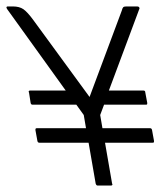

<svg xmlns="http://www.w3.org/2000/svg" viewBox="-45 -576 514 596"><path d="M230 -133H77Q72 -133 71 -139L65 -172V-174Q65 -178 69 -178H222L215 -219L192 -251H56Q51 -251 50 -257L45 -289Q44 -290 44 -290.5Q44 -291 44 -291Q44 -295 49 -295H159L-23 -548Q-25 -552 -25 -552Q-25 -556 -21 -556H-5Q15 -556 27.5 -547.5Q40 -539 59 -513L233 -275L333 -543Q335 -551 337.5 -553.5Q340 -556 347 -556H380Q388 -556 388 -550Q388 -548 387 -547L293 -295H400Q406 -295 406 -289L412 -257V-254Q412 -251 408 -251H278L266 -219L273 -178H421Q426 -178 427 -172L433 -139V-136Q433 -133 429 -133H281L303 -6Q304 -5 304 -4.5Q304 -4 304 -4Q304 0 299 0H258Q254 0 252 -6Z"/></svg>

Font: Zain Light
Style: Italic
Weight: 300
Italic angle: -10°
Designer: Zain,Boutros
Foundry: Mobile Telecommunications Company (Zain), 2024
Version: Version 1.51; ttfautohint (v1.8.4)